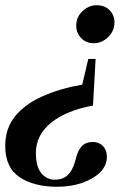

<svg xmlns="http://www.w3.org/2000/svg" viewBox="-54 -517 531 733"><path d="M304 -352Q274 -352 255.5 -372Q237 -392 237 -419Q237 -452 261 -474.5Q285 -497 315 -497Q346 -497 364.5 -478Q383 -459 383 -432Q383 -399 359 -375.5Q335 -352 304 -352ZM164 196Q76 196 21 159.5Q-34 123 -34 40Q-34 -27 4 -73.5Q42 -120 108.5 -149.5Q175 -179 260 -194L283 -292H311L301 -114Q198 -95 140.5 -48Q83 -1 83 67Q83 119 103.5 144Q124 169 155 169Q186 169 204.5 151.5Q223 134 232 101L237 84Q243 58 258 41.5Q273 25 301 25Q324 25 339 40.5Q354 56 354 82Q354 115 328.5 140.5Q303 166 260 181Q217 196 164 196Z"/></svg>

Font: DeepMind Serif Text
Style: Italic
Weight: 400
Italic angle: -12°
Designer: Frank Grießhammer / Modifications: Colophon Foundry
Foundry: Colophon Foundry
Version: Version 5.003; ttfautohint (v1.8.2)